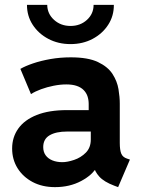

<svg xmlns="http://www.w3.org/2000/svg" viewBox="-20 -768 586 796"><path d="M208 7.8Q155.3 7.8 115.2 -13.4Q75.2 -34.7 52.7 -70.8Q30.3 -106.9 30.3 -152.3Q30.3 -199.2 55.9 -235.1Q81.5 -271 132.3 -291.3Q183.1 -311.5 257.8 -311.5H374V-222.7H258.8Q211.9 -222.7 185.5 -207Q159.2 -191.4 159.2 -158.2Q159.2 -138.2 169.2 -124.3Q179.2 -110.4 197.3 -103Q215.3 -95.7 238.3 -95.7Q259.3 -95.7 287.1 -105Q314.9 -114.3 335.7 -135Q356.4 -155.8 356.4 -189.5V-243.2L347.7 -269.5V-336.9Q347.7 -354 342.8 -368.7Q337.9 -383.3 326.9 -394.5Q315.9 -405.8 298.1 -411.9Q280.3 -418 254.9 -418Q230 -418 202.6 -412.6Q175.3 -407.2 150.6 -398.2Q126 -389.2 108.4 -377.9L64.5 -482.4Q84.5 -494.1 116.7 -505.1Q148.9 -516.1 189.2 -523.2Q229.5 -530.3 273.4 -530.3Q345.2 -530.3 386.2 -510.7Q427.2 -491.2 446.5 -461.2Q465.8 -431.2 471.2 -398.4Q476.6 -365.7 476.6 -338.9V-175.8Q476.6 -146 482.7 -131.1Q488.8 -116.2 506.8 -110.4L518.6 -106.4L469.7 7.8L454.1 2Q411.1 -14.2 391.6 -35.9Q372.1 -57.6 369.1 -79.1L394.5 -62.5H351.6L380.9 -76.2Q364.3 -43 316.6 -17.6Q269 7.8 208 7.8ZM272.4 -585.2Q221.4 -585.2 180.5 -606.8Q139.6 -628.4 115.7 -665.1Q91.8 -701.8 91.8 -747.7H175.8Q176.3 -710.8 204.1 -685.6Q231.9 -660.4 272.4 -660.4Q312.9 -660.4 340.5 -685.6Q368 -710.8 368 -747.7H452Q452.3 -701.9 428.5 -665.2Q404.8 -628.5 364 -606.8Q323.1 -585.2 272.4 -585.2Z"/></svg>

Font: Reddit Sans
Style: Regular
Weight: 400
Designer: Stephen Hutchings
Foundry: Reddit
Version: Version 1.014